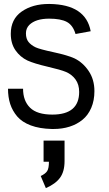

<svg xmlns="http://www.w3.org/2000/svg" viewBox="-20 -656 558 983"><path d="M203.1 64H310.5V168.9Q310.5 222.2 287.4 253.9Q264.2 285.6 214.8 307.1L188.5 245.1Q212.4 233.9 221.4 220Q230.5 206.1 230.5 171.9H203.1ZM120.6 -346.2Q83.5 -363.8 59.3 -398.4Q35.2 -433.1 35.2 -482.9Q35.2 -557.6 90.8 -596.7Q146.5 -635.7 229.5 -635.7H233.9Q418.9 -633.3 444.3 -496.1L366.7 -481.9Q353.5 -526.9 322.3 -543.7Q291 -560.5 231.9 -560.5Q162.6 -560.5 129.9 -528.3Q112.8 -510.7 112.8 -485.4Q112.8 -457.5 126 -441.2Q139.2 -424.8 162.6 -413.6Q182.1 -404.3 254.4 -388.7Q326.7 -373 360.8 -357.4Q404.3 -336.4 433.8 -292.7Q463.4 -249 463.4 -189.5Q463.4 -141.6 447.3 -104Q431.2 -66.4 402.6 -43Q374 -19.5 336.4 -7.6Q298.8 4.4 254.4 4.4H245.1Q182.6 2.9 137.7 -13.9Q92.8 -30.8 68.1 -59.8Q43.5 -88.9 32.2 -123.8Q21 -158.7 21 -201.7H98.1Q98.1 -139.6 134 -104.5Q169.9 -69.3 248 -69.3Q385.3 -69.3 385.3 -185.5Q385.3 -223.1 366.9 -248.8Q348.6 -274.4 317.9 -287.6Q291.5 -298.8 223.1 -314.7Q154.8 -330.6 120.6 -346.2Z"/></svg>

Font: Fantasque Sans Mono
Style: Regular
Weight: 400
Monospace: yes
Designer: Jany Belluz
Version: Version 1.8.0 ; ttfautohint (v1.8.2)